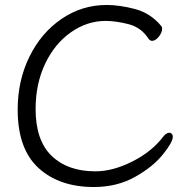

<svg xmlns="http://www.w3.org/2000/svg" viewBox="-20 -733 743 771"><path d="M357 18Q218 18 134.5 -58.5Q51 -135 51 -293Q51 -409 98 -505Q145 -601 227 -657Q309 -713 408 -713Q461 -713 523 -696.5Q585 -680 628 -628Q631 -624 631 -617Q631 -602 617.5 -585.5Q604 -569 591 -569Q582 -569 576 -578Q547 -623 496 -636Q445 -649 404 -649Q330 -649 265 -603.5Q200 -558 161.5 -477.5Q123 -397 123 -295Q123 -169 187.5 -107Q252 -45 363 -45Q433 -45 511.5 -84.5Q590 -124 636 -185Q648 -200 660 -200Q666 -200 670 -195.5Q674 -191 674 -184Q674 -162 633.5 -112Q593 -62 521 -22Q449 18 357 18Z"/></svg>

Font: Fusion Kai T
Style: Regular
Weight: 400
Designer: Fontworks Inc.
Version: Version 24.134;May 13, 2024